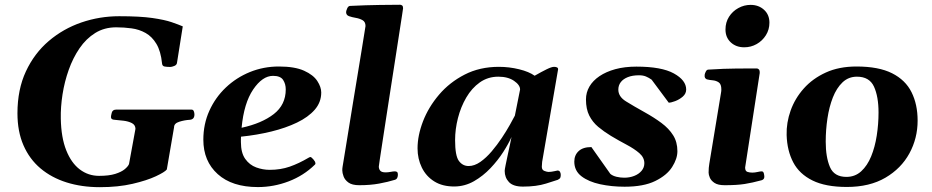

<svg xmlns="http://www.w3.org/2000/svg" viewBox="-20 -776 3937 811"><path d="M401.9 14.6Q325.2 14.6 261.5 -5.4Q197.8 -25.4 151.1 -64.7Q104.5 -104 79.1 -162.4Q53.7 -220.7 53.7 -297.4Q53.7 -397.9 89.4 -474.4Q125 -550.8 186 -602.8Q247.1 -654.8 324 -681.2Q400.9 -707.5 483.4 -707.5Q571.3 -707.5 623.5 -700Q675.8 -692.4 704.8 -682.4Q733.9 -672.4 752 -664.6L728 -513.2Q727.5 -502 716.6 -497.6Q705.6 -493.2 699.7 -493.2Q686 -493.2 675.8 -494.9Q665.5 -496.6 664.6 -507.3Q659.2 -560.1 640.6 -590.8Q622.1 -621.6 595 -636.7Q567.9 -651.9 535.9 -656.2Q503.9 -660.6 470.7 -660.6Q420.9 -660.6 382.3 -636.7Q343.8 -612.8 315.9 -572Q288.1 -531.2 270.3 -481Q252.4 -430.7 244.1 -377.2Q235.8 -323.7 236.8 -274.9Q238.3 -194.8 259.8 -141.1Q281.2 -87.4 317.1 -60.3Q353 -33.2 398.4 -33.2Q440.4 -33.2 466.8 -41.5Q493.2 -49.8 507.1 -61.5Q521 -73.2 524.9 -83L552.2 -231.9Q551.8 -248.5 536.9 -256.1Q522 -263.7 501.7 -266.1Q481.4 -268.6 463.9 -270Q448.7 -270.5 448.7 -281.7Q448.7 -287.1 452.1 -300Q455.6 -313 470.7 -313H789.1Q795.9 -313 798.6 -306.2Q801.3 -299.3 801.3 -292.5Q801.3 -271.5 781.7 -270Q758.8 -268.6 737.1 -261.7Q715.3 -254.9 715.3 -238.8L684.6 -60.1Q676.3 -49.3 638.4 -31.5Q600.6 -13.7 539.8 0.5Q479 14.6 401.9 14.6Z M1336.9 -385.3Q1336.9 -344.2 1309.6 -312.7Q1282.2 -281.2 1234.6 -258.3Q1187 -235.4 1126.2 -220.5Q1065.4 -205.6 998 -198.7Q997.6 -193.4 997.6 -187.5Q997.6 -181.6 997.6 -175.8Q997.6 -130.4 1015.9 -104.7Q1034.2 -79.1 1062.3 -68.8Q1090.3 -58.6 1119.1 -58.6Q1165 -58.6 1203.6 -72Q1242.2 -85.4 1283.7 -109.9Q1285.6 -110.8 1287.4 -111.8Q1289.1 -112.8 1291 -112.8Q1294.9 -112.8 1303.5 -103Q1312 -93.3 1312 -87.4Q1312 -86.9 1312.3 -86.4Q1312.5 -85.9 1312.5 -85.4Q1312.5 -83.5 1311.5 -82.3Q1310.5 -81.1 1309.6 -80.1Q1262.7 -34.2 1199.5 -10Q1136.2 14.2 1069.3 14.2Q960.4 14.2 899.7 -40.5Q838.9 -95.2 838.9 -186Q838.9 -252 864.3 -308.1Q889.6 -364.3 933.8 -406.2Q978 -448.2 1035.6 -471.7Q1093.3 -495.1 1157.7 -495.1Q1225.1 -495.1 1264.4 -477.3Q1303.7 -459.5 1320.3 -433.8Q1336.9 -408.2 1336.9 -385.3ZM1133.3 -455.6Q1088.4 -455.6 1049.3 -397.9Q1010.3 -340.3 1000.5 -236.3Q1085.9 -254.9 1136.5 -294.2Q1187 -333.5 1187 -398.4Q1187 -421.4 1175.8 -438.5Q1164.6 -455.6 1133.3 -455.6Z M1429.7 -87.9Q1432.6 -106 1439.2 -145.8Q1445.8 -185.5 1454.3 -238.8Q1462.9 -292 1472.4 -350.3Q1481.9 -408.7 1491.2 -464.4Q1500.5 -520 1507.8 -565.7Q1515.1 -611.3 1519.5 -638.4Q1523.9 -665.5 1523.9 -666Q1523.9 -683.7 1511.5 -690.7Q1499 -697.8 1483 -700.5Q1467 -703.2 1454.4 -707.6Q1441.9 -711.9 1441.9 -725.1Q1441.9 -729.5 1446.3 -740Q1450.7 -750.5 1458.5 -751Q1527.3 -754.4 1584.2 -755.1Q1641.1 -755.9 1670.4 -755.9Q1674.3 -755.9 1678.5 -752.9Q1682.6 -750 1682.6 -741.2Q1682.6 -740.2 1678.3 -711.9Q1674 -683.6 1666.6 -636.2Q1659.2 -588.9 1650.2 -530.1Q1641.1 -471.3 1631.3 -408.7Q1621.6 -346 1612.5 -287Q1603.5 -228 1596.1 -180.2Q1588.7 -132.3 1584.4 -103.5Q1580.1 -74.7 1580.1 -72.8Q1580.1 -62 1586.2 -54.9Q1592.3 -47.9 1608.9 -47.9Q1619.1 -47.9 1629.9 -50Q1640.6 -52.2 1647.9 -52.2Q1652.3 -52.2 1656.5 -50Q1660.6 -47.9 1660.6 -37.1Q1660.6 -31.2 1658 -25.1Q1655.3 -19 1648.4 -16.6Q1618.2 -7.3 1581.3 -0.5Q1544.4 6.3 1497.6 6.3Q1467.3 6.3 1451.9 -4.9Q1436.5 -16.1 1431.2 -31Q1425.8 -45.9 1425.8 -56.6Q1425.8 -64.5 1427 -71.5Q1428.2 -78.6 1429.7 -87.9Z M1900.4 11.7Q1849.6 12.2 1814.7 -9.5Q1779.8 -31.2 1761.7 -68.4Q1743.7 -105.5 1743.7 -149.4Q1743.7 -203.6 1766.8 -263.7Q1790 -323.7 1834.5 -376Q1878.9 -428.2 1942.6 -460.9Q2006.3 -493.7 2087.4 -493.7Q2130.9 -493.7 2172.9 -483.4Q2214.8 -473.1 2238.3 -456.1Q2268.1 -473.1 2289.1 -483.4Q2310.1 -493.7 2320.3 -493.7Q2327.1 -493.7 2332.3 -491.5Q2337.4 -489.3 2337.4 -483.4L2270 -92.3Q2268.6 -80.1 2268.6 -71.8Q2268.6 -58.1 2279.5 -54Q2290.5 -49.8 2296.9 -49.8Q2308.1 -49.8 2320.6 -52.7Q2333 -55.7 2335 -55.7Q2342.3 -55.7 2345.5 -50Q2348.6 -44.4 2348.6 -37.6Q2348.6 -25.4 2343.8 -21.5Q2338.9 -17.6 2336.4 -16.6Q2326.7 -13.2 2286.1 -0.5Q2245.6 12.2 2189 12.2Q2147.9 12.2 2129.9 -6.8Q2111.8 -25.9 2111.8 -54.2Q2111.8 -59.6 2115.7 -78.9Q2119.6 -98.1 2124.8 -122.3Q2129.9 -146.5 2134.5 -167.5Q2139.2 -188.5 2140.6 -197.3Q2128.4 -169.4 2105.7 -134Q2083 -98.6 2051.8 -65.7Q2020.5 -32.7 1982.2 -10.7Q1943.8 11.2 1900.4 11.7ZM1959.5 -74.7Q1983.9 -74.7 2008.8 -92Q2033.7 -109.4 2056.9 -136.7Q2080.1 -164.1 2099.9 -193.8Q2119.6 -223.6 2133.8 -249Q2147.9 -274.4 2154.8 -287.6L2176.8 -397.9Q2176.8 -417 2151.1 -434.6Q2125.5 -452.1 2085 -452.1Q2041 -452.1 2006.8 -428Q1972.7 -403.8 1949.5 -364Q1926.3 -324.2 1914.3 -277.1Q1902.3 -230 1902.3 -184.1Q1902.3 -118.2 1918.2 -96.4Q1934.1 -74.7 1959.5 -74.7Z M2618.2 12.7Q2563.5 12.7 2514.9 2.2Q2466.3 -8.3 2436 -31.5Q2405.8 -54.7 2405.8 -93.3Q2405.8 -120.6 2424.1 -137.7Q2442.4 -154.8 2478 -154.8L2558.1 -41.5Q2567.9 -33.2 2584 -29.3Q2600.1 -25.4 2617.2 -25.4Q2639.6 -25.4 2658.9 -33Q2678.2 -40.5 2689.9 -54.4Q2701.7 -68.4 2701.7 -86.4Q2701.7 -110.8 2680.4 -129.2Q2659.2 -147.5 2627 -164.6Q2594.7 -181.6 2560.5 -202.1Q2530.8 -220.2 2506.8 -240.2Q2482.9 -260.3 2469 -287.8Q2455.1 -315.4 2455.1 -356Q2455.1 -385.3 2469.7 -410.4Q2484.4 -435.5 2512.2 -454.3Q2540 -473.1 2579.3 -483.9Q2618.7 -494.6 2668 -494.6Q2774.4 -494.6 2826.4 -465.8Q2878.4 -437 2878.4 -397.9Q2878.4 -380.4 2864 -367.9Q2849.6 -355.5 2832 -348.9Q2814.5 -342.3 2804.7 -342.3L2732.4 -439.5Q2720.7 -447.8 2708.5 -452.9Q2696.3 -458 2679.2 -458Q2651.4 -458 2631.8 -450.2Q2612.3 -442.4 2602.1 -429Q2591.8 -415.5 2591.8 -397.5Q2591.8 -367.7 2624.3 -347.7Q2656.7 -327.6 2703.1 -301.8Q2742.7 -279.8 2773.9 -256.6Q2805.2 -233.4 2823.2 -204.8Q2841.3 -176.3 2841.3 -137.2Q2841.3 -105.5 2819.1 -70.6Q2796.9 -35.6 2747.8 -11.5Q2698.7 12.7 2618.2 12.7Z M3041 6.3Q3012.7 6.3 2998 -3.4Q2983.4 -13.2 2978.3 -25.6Q2973.1 -38.1 2973.1 -46.9Q2973.1 -67.9 2976.1 -84.5L3025.4 -383.3Q3026.4 -387.7 3026.6 -391.4Q3026.9 -395 3026.9 -398.4Q3026.9 -420.4 3015.9 -428Q3004.9 -435.5 2990.5 -436.8Q2976.1 -438 2965.3 -440.9Q2960.4 -443.4 2958 -447.3Q2955.6 -451.2 2956.5 -460.4Q2957.5 -466.3 2961.4 -473.9Q2965.3 -481.4 2971.2 -481.9Q3039.6 -486.3 3093.8 -486.6Q3147.9 -486.8 3177.2 -486.8Q3181.2 -486.8 3185.3 -482.9Q3189.5 -479 3189 -467.3L3127.4 -68.4Q3127.4 -53.2 3137 -50Q3146.5 -46.9 3157.7 -46.9Q3168.5 -46.9 3179.9 -49.6Q3191.4 -52.2 3197.3 -52.2Q3204.1 -52.2 3206.3 -44.2Q3208.5 -36.1 3208.5 -29.3Q3208.5 -18.1 3196.8 -14.6Q3157.7 -3.9 3125.2 1.2Q3092.8 6.3 3041 6.3ZM3123.5 -576.2Q3089.4 -576.2 3066.9 -596.9Q3044.4 -617.7 3044.4 -651.4Q3044.4 -681.6 3059.3 -705.1Q3074.2 -728.5 3098.6 -741.9Q3123 -755.4 3150.4 -755.4Q3184.6 -755.4 3207.3 -734.6Q3230 -713.9 3230 -680.2Q3230 -650.9 3215.1 -627.2Q3200.2 -603.5 3176 -589.8Q3151.9 -576.2 3123.5 -576.2Z M3302.7 -205.6Q3301.3 -257.8 3319.6 -309.1Q3337.9 -360.4 3375.2 -402.3Q3412.6 -444.3 3468.3 -469.7Q3523.9 -495.1 3597.7 -495.1Q3691.4 -495.1 3748 -466.6Q3804.7 -438 3830.3 -386.5Q3856 -335 3856 -266.6Q3856 -191.9 3821.3 -128.2Q3786.6 -64.5 3720 -25.4Q3653.3 13.7 3557.1 13.7Q3467.3 13.7 3411.9 -13.7Q3356.4 -41 3330.6 -90.3Q3304.7 -139.6 3302.7 -205.6ZM3555.2 -28.8Q3591.8 -28.8 3617.7 -52.5Q3643.6 -76.2 3659.7 -115.5Q3675.8 -154.8 3683.3 -203.1Q3690.9 -251.5 3690.9 -300.8Q3690.9 -368.2 3671.6 -410.2Q3652.3 -452.1 3599.6 -452.1Q3564 -452.1 3538.8 -428.2Q3513.7 -404.3 3498 -364.5Q3482.4 -324.7 3475.1 -275.9Q3467.8 -227.1 3467.8 -177.7Q3467.8 -112.3 3485.6 -70.6Q3503.4 -28.8 3555.2 -28.8Z"/></svg>

Font: Gelasio
Style: Italic
Weight: 400
Italic angle: -8.5°
Designer: Eben Sorkin
Foundry: Eben Sorkin
Version: Version 1.008